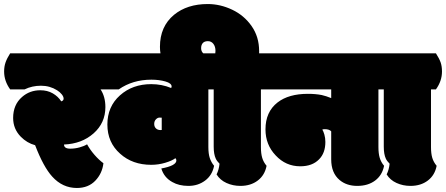

<svg xmlns="http://www.w3.org/2000/svg" viewBox="-55 -913 2200 947"><path d="M324.2 14.2Q253.4 14.2 202.6 -42Q159.2 -89.8 118.2 -196.8Q78.1 -207.5 47.4 -238.8Q9.8 -277.3 9.8 -331.1Q9.8 -396.5 53.7 -434.6Q91.3 -467.8 144 -467.8Q178.7 -467.8 205.1 -452.6Q231.4 -437.5 247.1 -413.1Q258.8 -416.5 258.8 -426.3Q258.8 -436 250 -447.3Q241.2 -458.5 226.6 -467.8Q190.9 -490.2 147.2 -490.2Q103.5 -490.2 66.4 -472.2H-4.9Q-34.7 -513.7 -34.7 -560.1Q-34.7 -585 -27.6 -605.2Q-20.5 -625.5 -4.9 -649.9H487.8Q517.1 -605 517.1 -559.6Q517.1 -514.2 486.8 -472.2H440.9Q464.8 -436.5 464.8 -384.8Q464.8 -306.6 406.5 -255.1Q348.1 -203.6 260.7 -200.2Q260.7 -179.7 291.5 -179.7Q314 -179.7 336.7 -185.8Q359.4 -191.9 374.5 -201.2Q389.6 -173.8 411.4 -148.9Q433.1 -124 455.1 -107.9Q449.2 -57.1 414.8 -21.5Q380.4 14.2 324.2 14.2Z M814.9 -121.6Q814.9 -127.9 810.1 -132.8Q793.5 -120.1 759.8 -110.1Q726.1 -100.1 690.9 -100.1Q598.1 -100.1 537.6 -154.8Q474.6 -210.4 474.6 -298.8Q474.6 -387.2 536.6 -442.6Q598.6 -498 690.9 -498Q743.2 -498 789.1 -479Q791.5 -482.9 791.5 -486.3Q791.5 -502.4 760.7 -511.2Q730 -520 691.9 -520Q599.6 -520 530.8 -472.2H452.6Q422.9 -513.7 422.9 -560.1Q422.9 -585 429.9 -605.2Q437 -625.5 452.6 -649.9H997.1Q1013.7 -624 1020.3 -605Q1026.9 -585.9 1026.9 -560.1Q1026.9 -513.7 997.1 -472.2H972.7V-188Q972.7 -154.8 979.7 -133.5Q986.8 -112.3 1001 -95.2Q991.7 -48.3 956.5 -22.2Q921.4 3.9 874.5 3.9Q827.6 3.9 794.9 -15.1Q753.9 -37.6 740.7 -82Q814.9 -95.7 814.9 -121.6ZM736.8 -271.5Q741.7 -271.5 742.7 -272V-332.5Q741.7 -333 731.9 -333Q722.2 -333 713.9 -324.2Q705.6 -315.4 705.6 -301.8Q705.6 -288.1 714.1 -279.8Q722.7 -271.5 736.8 -271.5Z M947.8 -649.9H1006.8Q1007.8 -657.7 1007.8 -662.1Q1007.8 -683.1 997.6 -696.5Q987.3 -710 970.5 -710Q953.6 -710 945.3 -700.7Q937 -691.4 937 -675.3Q937 -659.2 947.8 -649.9ZM1231.9 -188Q1231.9 -155.8 1238.3 -134.5Q1244.6 -113.3 1259.8 -95.2Q1251 -48.8 1216.3 -22.5Q1181.6 3.9 1130.9 3.9Q1093.8 3.9 1062 -10.5Q1030.3 -24.9 1013.2 -52.7Q1024.9 -76.2 1027.8 -105.5Q1014.6 -118.7 1009.3 -130.4Q999 -152.3 999 -189.5V-472.2H900.9Q825.2 -495.6 779.5 -554Q733.9 -612.3 733.9 -682.1Q733.9 -782.2 803.2 -839.8Q868.2 -893.1 969.7 -893.1Q1031.2 -893.1 1090.1 -865.2Q1148.9 -837.4 1186 -784.4Q1223.1 -731.4 1223.1 -661.1V-649.9H1256.3Q1272.9 -624 1279.5 -605Q1286.1 -585.9 1286.1 -560.1Q1286.1 -513.7 1256.3 -472.2H1231.9Z M1210 -560.1Q1210 -585 1217 -605.2Q1224.1 -625.5 1239.7 -649.9H1835.9Q1852.5 -624 1859.1 -605Q1865.7 -585.9 1865.7 -560.1Q1865.7 -513.7 1835.9 -472.2H1811.5V-188Q1811.5 -155.8 1817.9 -134.5Q1824.2 -113.3 1839.4 -95.2Q1830.1 -48.3 1794.9 -22.2Q1759.8 3.9 1707 3.9Q1654.3 3.9 1619.6 -25.4Q1578.6 -60.1 1578.6 -127V-265.1Q1569.3 -275.9 1546.4 -275.9Q1539.1 -275.9 1534.7 -273.9Q1540 -266.1 1544.9 -249.3Q1549.8 -232.4 1549.8 -212.9Q1549.8 -158.2 1518.6 -127Q1485.4 -92.8 1425.8 -92.8Q1354.5 -92.8 1304.7 -146.5Q1254.4 -199.2 1254.4 -274.9Q1254.4 -361.3 1314 -407.7Q1368.7 -450.2 1463.9 -450.2Q1501 -450.2 1531.7 -444.3Q1553.2 -439.5 1578.6 -429.2V-472.2H1239.7Q1210 -513.7 1210 -560.1Z M2070.8 -188Q2070.8 -155.8 2077.1 -134.5Q2083.5 -113.3 2098.6 -95.2Q2089.8 -48.8 2055.2 -22.5Q2020.5 3.9 1969.7 3.9Q1932.6 3.9 1900.9 -10.5Q1869.1 -24.9 1852.1 -52.7Q1863.8 -76.2 1866.7 -105.5Q1853.5 -118.7 1848.1 -130.4Q1837.9 -152.3 1837.9 -189.5V-472.2H1813Q1783.2 -513.7 1783.2 -560.1Q1783.2 -585 1790.3 -605.2Q1797.4 -625.5 1813 -649.9H2095.2Q2111.8 -624 2118.4 -605Q2125 -585.9 2125 -560.1Q2125 -513.7 2095.2 -472.2H2070.8Z"/></svg>

Font: Modak
Style: Regular
Weight: 400
Version: Version 1.036;PS Version 1.000;hotconv 1.0.79;makeotf.lib2.5